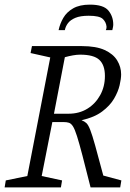

<svg xmlns="http://www.w3.org/2000/svg" viewBox="-26 -809 562 829"><path d="M-6 0 -1 -30 92 -49 191 -561 106 -580 112 -610H327Q389 -610 426 -593Q463 -576 480 -548Q497 -520 497 -488Q497 -469 490.5 -441Q484 -413 466.5 -383Q449 -353 415 -327.5Q381 -302 326 -290Q339 -285 347 -277.5Q355 -270 363.5 -248.5Q372 -227 385 -180.5Q398 -134 420 -51L498 -30L493 0H365Q344 -84 330 -137.5Q316 -191 306.5 -221Q297 -251 289 -263.5Q281 -276 271.5 -279Q262 -282 248 -282H200L154 -49L242 -30L237 0ZM207 -318H270Q316 -318 351 -339.5Q386 -361 406.5 -398Q427 -435 427 -481Q427 -528 403 -550.5Q379 -573 320 -573Q306 -573 289 -570Q272 -567 254 -562ZM227 -679Q233 -707 247.5 -732Q262 -757 290 -773Q318 -789 362 -789Q421 -789 442 -763.5Q463 -738 463 -703Q463 -697 461.5 -690.5Q460 -684 459 -679H431Q433 -683 433.5 -686.5Q434 -690 434 -694Q432 -714 417.5 -727.5Q403 -741 357 -741Q321 -741 299.5 -732Q278 -723 267.5 -709Q257 -695 254 -679Z"/></svg>

Font: Manuale Light
Style: Italic
Weight: 300
Italic angle: -11°
Version: Version 1.002